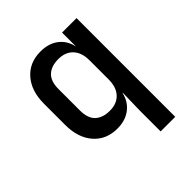

<svg xmlns="http://www.w3.org/2000/svg" viewBox="-202 -692 1004 1004"><g transform="rotate(-45 300.0 -190.0)"><path d="M408 180V23L411 -102H409Q397 -50 357.5 -20Q318 10 259 10Q177 10 128 -46Q79 -102 79 -198V-353Q79 -448 128 -504Q177 -560 259 -560Q319 -560 358.5 -530Q398 -500 409 -446V-550H516V180ZM297 -84Q349 -84 378.5 -115.5Q408 -147 408 -205V-346Q408 -403 378.5 -434.5Q349 -466 297 -466Q245 -466 216 -439Q187 -412 187 -354V-196Q187 -138 216 -111Q245 -84 297 -84Z"/></g></svg>

Font: JetBrains Mono NL SemiBold
Style: Regular
Weight: 600
Designer: Philipp Nurullin, Konstantin Bulenkov
Foundry: JetBrains
Version: Version 2.304; ttfautohint (v1.8.4.7-5d5b)